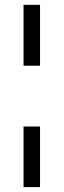

<svg xmlns="http://www.w3.org/2000/svg" viewBox="-20 -681 262 789"><path d="M144.5 -161.1V87.9H76.7V-161.1ZM76.7 -411.1V-661.1H144.5V-411.1Z"/></svg>

Font: XB Khoramshahr
Style: Italic
Weight: 400
Italic angle: -12°
Designer: Behnam
Foundry: Irmug
Version: Version 8.005 2009